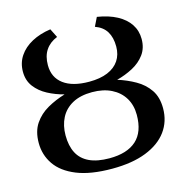

<svg xmlns="http://www.w3.org/2000/svg" viewBox="-111 -855 940 971"><g transform="rotate(-15 359.0 -370.0)"><path d="M359 11Q246 11 173.8 -18.2Q101.5 -47.5 67 -97.8Q32.5 -148 32.5 -210.5Q32.5 -271.5 59.5 -311.2Q86.5 -351 130 -375.5Q173.5 -400 222.5 -414.5Q177.5 -426 137.8 -447Q98 -468 73.2 -500.8Q48.5 -533.5 48.5 -579.5Q48.5 -625.5 72.5 -661.2Q96.5 -697 139.2 -720Q182 -743 238 -751L261 -705Q220.5 -688.5 199.8 -657.2Q179 -626 179 -578.5Q179 -514.5 226.2 -479.2Q273.5 -444 360 -444Q417.5 -444 457 -460.5Q496.5 -477 517 -507.8Q537.5 -538.5 537.5 -581Q537.5 -628.5 518.5 -659.5Q499.5 -690.5 459 -705L481.5 -751Q541.5 -741.5 584 -718.8Q626.5 -696 649 -662Q671.5 -628 671.5 -584.5Q671.5 -537 647 -503.8Q622.5 -470.5 582.8 -449.5Q543 -428.5 498.5 -417Q548 -401.5 590.5 -377.2Q633 -353 659.2 -314.8Q685.5 -276.5 685.5 -218Q685.5 -149.5 647.8 -98Q610 -46.5 537.2 -17.8Q464.5 11 359 11ZM359 -43.5Q451.5 -43.5 500 -87.2Q548.5 -131 548.5 -220.5Q548.5 -271 525.5 -309Q502.5 -347 460 -368.2Q417.5 -389.5 359 -389.5Q297.5 -389.5 256 -366.8Q214.5 -344 194 -304Q173.5 -264 173.5 -212.5Q173.5 -158 193 -120.2Q212.5 -82.5 253.8 -63Q295 -43.5 359 -43.5Z"/></g></svg>

Font: Merriweather 24pt SemiBold
Style: Regular
Weight: 600
Designer: Eben Sorkin
Foundry: Eben Sorkin
Version: Version 2.100